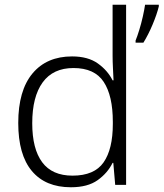

<svg xmlns="http://www.w3.org/2000/svg" viewBox="-20 -780 690 810"><path d="M279 10Q172 10 114.5 -58.5Q57 -127 57 -261Q57 -398 117 -470Q177 -542 284 -542Q351 -542 392.5 -512.5Q434 -483 455 -441H459Q458 -464 456.5 -492.5Q455 -521 455 -545V-760H512V0H466L458 -93H455Q434 -50 392 -20Q350 10 279 10ZM286 -39Q378 -39 417 -95Q456 -151 456 -257V-266Q456 -376 417.5 -434.5Q379 -493 290 -493Q204 -493 160 -432.5Q116 -372 116 -260Q116 -152 158 -95.5Q200 -39 286 -39ZM650 -753Q642 -720 624 -677Q606 -634 585 -600H552V-609Q559 -626 567.5 -653.5Q576 -681 582.5 -710Q589 -739 592 -760H650Z"/></svg>

Font: Noto Sans Lao Light
Style: Regular
Weight: 300
Designer: Monotype Design Team
Foundry: Monotype Imaging Inc.
Version: Version 2.003; ttfautohint (v1.8.4.7-5d5b)